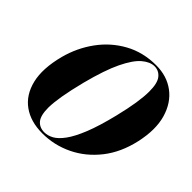

<svg xmlns="http://www.w3.org/2000/svg" viewBox="-178 -889 1076 1076"><g transform="rotate(45 360.0 -351.0)"><path d="M477 -711.5Q562 -711.5 622.8 -666.2Q683.5 -621 707.8 -537.5Q732 -454 706.5 -339.5Q681.5 -227.5 620 -149.5Q558.5 -71.5 474 -30.8Q389.5 10 295 10Q202.5 10 140.8 -34.2Q79 -78.5 58.5 -163.2Q38 -248 69.5 -369.5Q95 -465.5 151.5 -543Q208 -620.5 290.8 -666Q373.5 -711.5 477 -711.5ZM299 -2Q325.5 -2 352.8 -16.8Q380 -31.5 408 -69.8Q436 -108 463.8 -177Q491.5 -246 518 -354Q536.5 -429.5 545 -484.8Q553.5 -540 553.5 -578Q554 -644.5 531.8 -672.8Q509.5 -701 474.5 -701Q439.5 -701 402.5 -669.8Q365.5 -638.5 329 -563Q292.5 -487.5 258 -354Q237 -271 227.2 -213.2Q217.5 -155.5 217 -117Q217 -53.5 239 -27.8Q261 -2 299 -2Z"/></g></svg>

Font: Fraunces 144pt S000
Style: Bold Italic
Weight: 700
Italic angle: -16°
Version: Version 1.000; ttfautohint (v1.8.3)